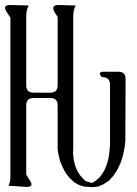

<svg xmlns="http://www.w3.org/2000/svg" viewBox="-30 -774 550 770"><path d="M378.9 -464.8Q358.4 -486.3 386.7 -486.3H444.3Q473.6 -486.3 473.6 -457L472.7 -208L469.7 -182.6L462.9 -149.4L453.1 -119.1L440.4 -92.8L424.8 -69.3L407.2 -49.8L386.7 -36.1L365.2 -26.4L342.8 -23.4L323.2 -24.4L303.7 -26.4L284.2 -33.2L265.6 -44.9L249 -60.5L233.4 -80.1L221.7 -102.5L210.9 -127.9L204.1 -156.2L201.2 -176.8V-351.6Q201.2 -380.9 171.9 -380.9H104.5Q75.2 -380.9 75.2 -351.6V-74.2L90.8 -48.8Q106.4 -24.4 77.1 -24.4L3.9 -29.3Q11.7 -44.9 11.7 -62.5V-703.1L-4.9 -728.5Q-19.5 -753.9 9.8 -753.9L85 -752Q75.2 -732.4 75.2 -710.9V-431.6Q75.2 -402.3 104.5 -402.3H171.9Q201.2 -402.3 201.2 -431.6V-706.1L187.5 -727.5Q174.8 -753.9 204.1 -753.9L273.4 -752Q263.7 -732.4 263.7 -710.9V-176.8L262.7 -163.1L264.6 -140.6L268.6 -120.1L274.4 -101.6L282.2 -85L291 -71.3L301.8 -58.6L313.5 -47.9L338.9 -40L354.5 -49.8L368.2 -61.5L378.9 -75.2L389.6 -92.8L397.5 -112.3L404.3 -134.8L408.2 -160.2L411.1 -187.5V-435.5Q411.1 -464.8 378.9 -464.8Z"/></svg>

Font: B2 Hana
Style: Regular
Weight: 500
Version: 2020-08-05; (max)